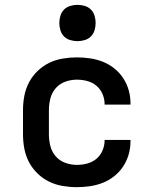

<svg xmlns="http://www.w3.org/2000/svg" viewBox="-20 -765 640 793"><path d="M297 8Q268 8 238.5 3Q209 -2 182.5 -15Q156 -28 134.5 -49Q113 -70 99.5 -96Q86 -122 80.5 -151Q75 -180 75 -210V-310Q75 -340 80.5 -369Q86 -398 99.5 -424Q113 -450 134.5 -471Q156 -492 182.5 -505Q209 -518 238.5 -523Q268 -528 297 -528Q325 -528 352 -524Q379 -520 404.5 -510Q430 -500 452 -482.5Q474 -465 489 -442Q504 -419 511.5 -392.5Q519 -366 519 -338V-333H412V-336Q412 -357 403 -377.5Q394 -398 377.5 -411.5Q361 -425 340 -430.5Q319 -436 297 -436Q273 -436 249.5 -427.5Q226 -419 210 -400.5Q194 -382 188 -358Q182 -334 182 -310V-210Q182 -186 188 -162Q194 -138 210 -119.5Q226 -101 249.5 -92.5Q273 -84 297 -84Q319 -84 340 -89.5Q361 -95 377.5 -108.5Q394 -122 403 -142.5Q412 -163 412 -184V-187H519V-182Q519 -154 511.5 -127.5Q504 -101 489 -78Q474 -55 452 -37.5Q430 -20 404.5 -10Q379 0 352 4Q325 8 297 8ZM300 -595Q285 -595 270 -599.5Q255 -604 244.5 -614.5Q234 -625 229.5 -640Q225 -655 225 -670Q225 -685 229.5 -700Q234 -715 244.5 -725.5Q255 -736 270 -740.5Q285 -745 300 -745Q315 -745 330 -740.5Q345 -736 355.5 -725.5Q366 -715 370.5 -700Q375 -685 375 -670Q375 -655 370.5 -640Q366 -625 355.5 -614.5Q345 -604 330 -599.5Q315 -595 300 -595Z"/></svg>

Font: Iosevka Semibold Extended
Style: Regular
Weight: 600
Width: 7
Monospace: yes
Designer: Belleve Invis
Foundry: Belleve Invis
Version: Version 32.5.0; ttfautohint (v1.8.4)